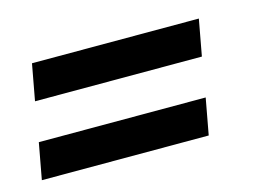

<svg xmlns="http://www.w3.org/2000/svg" viewBox="-47 -472 536 389"><g transform="rotate(-15 220.5 -277.0)"><path d="M42 -394H392L378 -318H28ZM14 -236H364L350 -160H0Z"/></g></svg>

Font: Cabin
Style: Italic
Weight: 400
Italic angle: -7°
Designer: Pablo Impallari
Foundry: Pablo Impallari. http://www.impallari.com Igino Marini. http://www.ikern.com
Version: Version 2.200